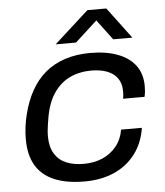

<svg xmlns="http://www.w3.org/2000/svg" viewBox="-53 -770 710 828"><g transform="rotate(-5 302.5 -355.5)"><path d="M280 12Q202 12 149 -10.5Q96 -33 69.5 -78Q43 -123 43 -191Q43 -219 46.5 -246Q50 -273 57 -300Q71 -356 96 -400.5Q121 -445 157.5 -475.5Q194 -506 243 -522Q292 -538 352 -538Q421 -538 471 -519Q521 -500 547.5 -464Q574 -428 574 -375Q574 -364 573 -352.5Q572 -341 569 -329H476Q478 -338 478.5 -346Q479 -354 479 -361Q479 -395 463 -417.5Q447 -440 418 -451Q389 -462 350 -462Q299 -462 257.5 -442.5Q216 -423 187.5 -381.5Q159 -340 148 -275Q145 -257 143 -243Q141 -229 140 -218.5Q139 -208 139 -197Q139 -151 156.5 -121.5Q174 -92 206 -78Q238 -64 283 -64Q328 -64 364 -79.5Q400 -95 424.5 -125Q449 -155 456 -197H546Q536 -132 500.5 -85Q465 -38 409 -13Q353 12 280 12ZM207 -588 356 -723H438L539 -588H456L376 -695H412L295 -588Z"/></g></svg>

Font: Archivo SemiExpanded
Style: Italic
Weight: 400
Width: 6
Italic angle: -10°
Designer: Hector Gatti
Foundry: Omnibus-Type
Version: Version 2.001